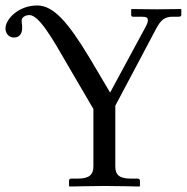

<svg xmlns="http://www.w3.org/2000/svg" viewBox="-20 -679 682 701"><path d="M231 -435 321 -281V-71C321 -43 307 -27 266 -27H240C235 -27 232 -24 232 -19V0L234 2C234 2 327 0 363 0C402 0 489 2 489 2L491 0V-19C491 -24 487 -27 482 -27H456C417 -27 401 -40 401 -71V-293L550 -574C567 -606 581 -618 611 -618H632C639 -618 642 -620 642 -625V-645L640 -646C640 -646 562 -645 553 -645C540 -645 461 -646 461 -646L459 -645V-625C459 -622 460 -618 465 -618H495C515 -618 520 -615 520 -604C520 -599 517 -590 509 -576L382 -341L308 -466C228 -599 175 -659 116 -659C46 -659 0 -608 0 -575C0 -561 9 -542 31 -542C55 -542 61 -561 61 -578C61 -588 59 -596 59 -603C59 -620 79 -624 87 -624C122 -624 169 -543 231 -435Z"/></svg>

Font: Libertinus Serif
Style: Regular
Weight: 400
Designer: Philipp H. Poll, Khaled Hosny
Foundry: Caleb Maclennan
Version: Version 7.050;RELEASE